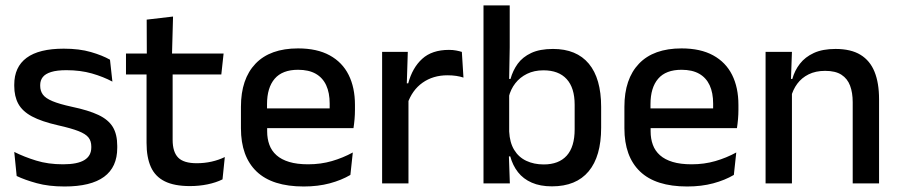

<svg xmlns="http://www.w3.org/2000/svg" viewBox="-20 -682 3345 714"><path d="M220 11.5Q161 11.5 116.5 -0.8Q72 -13 42 -27.5L33 -117Q70 -98.5 114.5 -84.8Q159 -71 214.5 -71Q268 -71 293.8 -86.8Q319.5 -102.5 319.5 -133.5V-137.5Q319.5 -157.5 309 -170.8Q298.5 -184 271.8 -194.5Q245 -205 196 -216Q134.5 -230 99 -249Q63.5 -268 48.2 -295.8Q33 -323.5 33 -362.5V-367Q33 -433 79 -467Q125 -501 217 -501Q275 -501 318 -488.5Q361 -476 389 -460L398 -378.5Q364.5 -396.5 321.8 -408.8Q279 -421 227 -421Q191.5 -421 170 -414.2Q148.5 -407.5 139 -395.2Q129.5 -383 129.5 -366V-362.5Q129.5 -344 139.5 -330.2Q149.5 -316.5 175.2 -305.8Q201 -295 247 -285Q309 -272 346 -254.5Q383 -237 399.5 -209.8Q416 -182.5 416 -139.5V-132Q416 -60.5 367 -24.5Q318 11.5 220 11.5Z M686.5 10Q628 10 592.5 -7.8Q557 -25.5 541 -61.2Q525 -97 525 -150.5V-449.5H622V-162Q622 -117 642.5 -96Q663 -75 711.5 -75Q740.5 -75 767 -81Q793.5 -87 816 -98L807.5 -15Q783.5 -3 752 3.5Q720.5 10 686.5 10ZM448.5 -405V-483H811.5L803 -405ZM526 -474.5 525.5 -609 623.5 -620.5 619.5 -474.5Z M1109.5 11.5Q992.5 11.5 934.2 -44.2Q876 -100 876 -205V-285Q876 -388.5 930.2 -445.2Q984.5 -502 1088.5 -502Q1159 -502 1206 -476.2Q1253 -450.5 1276.5 -403.5Q1300 -356.5 1300 -292V-273.5Q1300 -256.5 1298.5 -239Q1297 -221.5 1294.5 -205.5H1204.5Q1205.5 -231.5 1205.8 -254.5Q1206 -277.5 1206 -296.5Q1206 -337 1193 -365Q1180 -393 1154 -407.8Q1128 -422.5 1088.5 -422.5Q1030 -422.5 1001.5 -389.2Q973 -356 973 -294.5V-248.5L973.5 -237V-193.5Q973.5 -166 981.8 -143.5Q990 -121 1008.2 -104.8Q1026.5 -88.5 1055.5 -79.8Q1084.5 -71 1126 -71Q1173 -71 1214.2 -83Q1255.5 -95 1292 -115L1283 -31.5Q1250 -12 1206.2 -0.2Q1162.5 11.5 1109.5 11.5ZM928 -205.5V-279H1274.5V-205.5Z M1495 -295.5 1474 -372H1498Q1513.5 -430 1550 -463.2Q1586.5 -496.5 1649.5 -496.5Q1664.5 -496.5 1676.2 -494.2Q1688 -492 1697.5 -489L1703.5 -393.5Q1691.5 -397.5 1676.5 -399.8Q1661.5 -402 1644 -402Q1590.5 -402 1551.5 -374.5Q1512.5 -347 1495 -295.5ZM1401 0V-489H1496.5L1492 -346.5L1499 -339.5V0Z M2032.5 11Q1989 11 1957.5 -2.8Q1926 -16.5 1906.2 -41.8Q1886.5 -67 1877.5 -100.5H1845L1873.5 -193Q1875.5 -152 1892 -124.8Q1908.5 -97.5 1937 -84Q1965.5 -70.5 2002 -70.5Q2058 -70.5 2087.5 -103.2Q2117 -136 2117 -201V-292.5Q2117 -355.5 2087.2 -388Q2057.5 -420.5 2001 -420.5Q1966.5 -420.5 1940 -407.5Q1913.5 -394.5 1896.2 -372.2Q1879 -350 1872 -321.5L1850.5 -388.5H1878.5Q1887 -419.5 1905.2 -444.8Q1923.5 -470 1955.5 -485Q1987.5 -500 2036.5 -500Q2124 -500 2169.8 -445Q2215.5 -390 2215.5 -284.5V-207Q2215.5 -100.5 2169 -44.8Q2122.5 11 2032.5 11ZM1778 0V-662H1875.5V-506L1873 -365.5L1873.5 -348.5V-145.5L1872 -114.5L1876 0Z M2535.5 11.5Q2418.5 11.5 2360.2 -44.2Q2302 -100 2302 -205V-285Q2302 -388.5 2356.2 -445.2Q2410.5 -502 2514.5 -502Q2585 -502 2632 -476.2Q2679 -450.5 2702.5 -403.5Q2726 -356.5 2726 -292V-273.5Q2726 -256.5 2724.5 -239Q2723 -221.5 2720.5 -205.5H2630.5Q2631.5 -231.5 2631.8 -254.5Q2632 -277.5 2632 -296.5Q2632 -337 2619 -365Q2606 -393 2580 -407.8Q2554 -422.5 2514.5 -422.5Q2456 -422.5 2427.5 -389.2Q2399 -356 2399 -294.5V-248.5L2399.5 -237V-193.5Q2399.5 -166 2407.8 -143.5Q2416 -121 2434.2 -104.8Q2452.5 -88.5 2481.5 -79.8Q2510.5 -71 2552 -71Q2599 -71 2640.2 -83Q2681.5 -95 2718 -115L2709 -31.5Q2676 -12 2632.2 -0.2Q2588.5 11.5 2535.5 11.5ZM2354 -205.5V-279H2700.5V-205.5Z M3151 0V-302Q3151 -337.5 3141.2 -363.5Q3131.5 -389.5 3109.2 -404Q3087 -418.5 3048.5 -418.5Q3013 -418.5 2987 -405.5Q2961 -392.5 2944.8 -370.5Q2928.5 -348.5 2921.5 -320.5L2905.5 -388.5H2926.5Q2935 -419.5 2954.5 -444.8Q2974 -470 3006.5 -485Q3039 -500 3087 -500Q3144.5 -500 3180 -478.2Q3215.5 -456.5 3232.2 -415Q3249 -373.5 3249 -313V0ZM2827 0V-489H2925L2921 -374.5L2925 -368.5V0Z"/></svg>

Font: Anek Odia Medium Medium
Style: Regular
Weight: 500
Version: Version 1.003